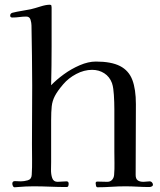

<svg xmlns="http://www.w3.org/2000/svg" viewBox="-20 -791 676 811"><path d="M626 -11Q626 -6 621 -3.5Q616 -1 611 -1Q586 -1 560.5 -2.5Q535 -4 509 -4Q480 -4 450.5 -2Q421 0 392 0Q387 0 385.5 -6.5Q384 -13 384 -17Q384 -24 391 -24Q402 -24 412.5 -23.5Q423 -23 433 -23Q446 -23 453.5 -31.5Q461 -40 462 -52Q464 -77 463.5 -102Q463 -127 463 -151Q463 -181 463 -210.5Q463 -240 463 -270Q463 -300 463 -330Q463 -360 461 -390Q460 -403 458.5 -415.5Q457 -428 453 -440Q443 -467 420.5 -481.5Q398 -496 369 -496Q335 -496 302 -478.5Q269 -461 247 -435Q223 -407 212 -386Q201 -365 198.5 -342Q196 -319 196 -282V-106Q196 -95 195.5 -75Q195 -55 200.5 -39Q206 -23 223 -23Q233 -23 242 -24Q251 -25 261 -25Q270 -25 270 -15Q270 -10 268.5 -5.5Q267 -1 261 -1Q227 -1 191.5 -2.5Q156 -4 121 -4Q89 -4 56 -1Q52 -1 49 -0.5Q46 0 42 0Q37 0 34.5 -5.5Q32 -11 32 -15Q32 -26 43 -26Q49 -26 55 -25.5Q61 -25 68 -25Q82 -25 97.5 -29.5Q113 -34 114 -52Q116 -85 115.5 -118Q115 -151 115 -183Q115 -245 115.5 -306Q116 -367 116 -428Q116 -492 115 -555.5Q114 -619 113 -683Q113 -694 109 -707.5Q105 -721 91 -721Q77 -721 62 -719Q47 -717 32 -717Q23 -717 23 -725Q23 -734 32 -737Q52 -742 71.5 -745Q91 -748 110 -752Q127 -756 150.5 -763.5Q174 -771 190 -771Q196 -771 197 -767.5Q198 -764 198 -759Q198 -677 198 -595Q198 -513 196 -431Q218 -454 249.5 -477Q281 -500 317 -515.5Q353 -531 385 -531Q450 -531 487 -512Q524 -493 539 -453.5Q554 -414 554 -351Q554 -276 553.5 -201.5Q553 -127 553 -52Q553 -36 561.5 -29.5Q570 -23 586 -23Q593 -23 599.5 -24Q606 -25 613 -25Q618 -25 622 -20.5Q626 -16 626 -11Z"/></svg>

Font: Kaisei Decol
Style: Regular
Weight: 400
Designer: Font-Kai, 金井和夫
Foundry: KAZUO KANAI
Version: Version 5.003